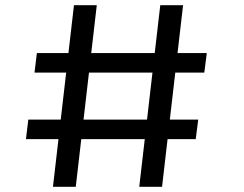

<svg xmlns="http://www.w3.org/2000/svg" viewBox="-20 -720 940 740"><path d="M516.7 0 597.7 -700H685.6L604.6 0ZM80 -183.7 89.1 -259H744L734.4 -183.7ZM184.1 0 265.1 -700H353L272 0ZM113 -440.1 122.1 -515.4H777L767.4 -440.1Z"/></svg>

Font: Trispace Thin
Style: Regular
Weight: 100
Designer: Tyler Finck
Foundry: Etcetera Type Company
Version: Version 1.210